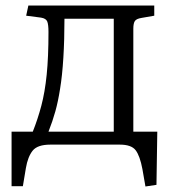

<svg xmlns="http://www.w3.org/2000/svg" viewBox="-20 -525 632 697"><path d="M508 152 497 89Q488 41 472.5 20.5Q457 0 415 0H163Q116 0 98.5 22Q81 44 74 85L63 151H22V-47H99Q117 -92 130 -141Q143 -190 149.5 -254Q156 -318 156 -409Q156 -436 151.5 -447Q147 -458 129 -461L75 -468L83 -505H540V-468L494 -460Q475 -457 469.5 -448.5Q464 -440 464 -421V-47H551L548 146ZM156 -47H393V-457H214Q214 -381 210 -315.5Q206 -250 198 -202Q191 -157 181 -121Q171 -85 156 -47Z"/></svg>

Font: Literata 12pt Light
Style: Regular
Weight: 300
Designer: Latin by Veronika Burian and Jose Scaglione. Greek by Irene Vlachou. Cyrillic by Vera Evstafieva.
Foundry: TypeTogether
Version: Version 3.002